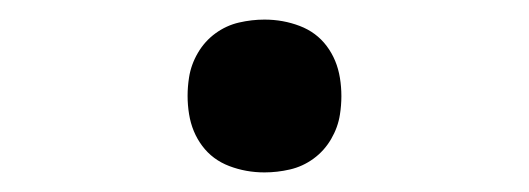

<svg xmlns="http://www.w3.org/2000/svg" viewBox="-20 -438 540 196"><path d="M250 -262Q231 -262 214 -268.5Q197 -275 186.5 -289Q176 -303 173 -321.5Q170 -340 173 -359Q175 -372 182 -384Q189 -396 200 -404Q211 -412 224 -415Q237 -418 250 -418Q269 -418 286 -411.5Q303 -405 313.5 -391Q324 -377 327 -358.5Q330 -340 327 -321Q325 -308 318 -296Q311 -284 300 -276Q289 -268 276 -265Q263 -262 250 -262Z"/></svg>

Font: Iosevka Curly
Style: Italic
Weight: 400
Italic angle: -9°
Monospace: yes
Designer: Belleve Invis
Foundry: Belleve Invis
Version: Version 22.1.2; ttfautohint (v1.8.4)